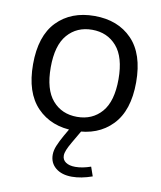

<svg xmlns="http://www.w3.org/2000/svg" viewBox="-81 -575 713 849"><g transform="rotate(10 275.0 -151.0)"><path d="M375.7 148.9Q338.3 162.1 306.4 162.1Q279.2 162.1 263.6 151.3Q248 140.6 248 121.6Q248 110.2 254 95.6Q259.9 81 273 58.5L307.1 0L305.9 -1.1L253.4 -4.6V0L232.7 35.6Q216.9 63.7 208 85.3Q199.1 106.9 199.1 126.2Q199.1 163.3 226.3 185.5Q253.5 207.7 299 207.7Q340.9 207.7 390.1 190.2ZM275.5 -447.9Q343.8 -447.9 385.7 -399.8Q427.7 -351.7 427.7 -252.6Q427.7 -153.2 385.9 -105.1Q344.1 -57 275.5 -57Q206.9 -57 165.2 -105.1Q123.4 -153.2 123.4 -252.6Q123.4 -351.7 165.3 -399.8Q207.2 -447.9 275.5 -447.9ZM275.5 -509.9Q170.3 -509.9 107.1 -445Q44 -380.1 44 -252.6Q44 -125.3 107.3 -60Q170.6 5.4 275.5 5.4Q380.5 5.4 443.7 -60Q506.9 -125.3 506.9 -252.6Q506.9 -380.1 443.8 -445Q380.8 -509.9 275.5 -509.9Z"/></g></svg>

Font: Estedad-FD VF
Style: Regular
Weight: 100
Designer: Amin Abedi
Version: Version 7.3